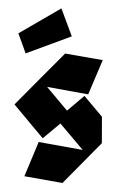

<svg xmlns="http://www.w3.org/2000/svg" viewBox="-53 -761 498 801"><g transform="rotate(-5 196.5 -361.0)"><path d="M176 2 20 -40 92 -177 272 -128 189 -246 110 -191 5 -342 121 -440 234 -535 388 -494 315 -357 147 -403 221 -297 299 -352 364 -259 354 -149 315 -116ZM268 -604 70 -550 47 -636 235 -724Z"/></g></svg>

Font: Blaka Ink
Style: Regular
Weight: 400
Designer: Mohamed Gaber
Foundry: Kief Type Foundry
Version: Version 1.003; ttfautohint (v1.8.4.7-5d5b)